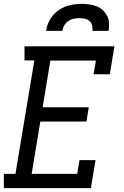

<svg xmlns="http://www.w3.org/2000/svg" viewBox="-22 -975 642 995"><path d="M-2 0V-74H58L156 -662H105V-735H571L547 -590H463L475 -661H239L199 -419H438L426 -345H187L142 -74H378L390 -145H473L449 0ZM217 -815Q220 -836 228 -855.5Q236 -875 249.5 -892Q263 -909 281.5 -922Q300 -935 320 -942Q340 -949 360.5 -952Q381 -955 402 -955Q422 -955 442 -952Q462 -949 479.5 -942Q497 -935 511 -922Q525 -909 533.5 -892Q542 -875 543 -855Q544 -835 541 -815H457Q459 -829 455.5 -843Q452 -857 442 -866Q432 -875 418 -878Q404 -881 390 -881Q375 -881 360 -878Q345 -875 332 -866Q319 -857 311 -843.5Q303 -830 301 -815Z"/></svg>

Font: Iosevka Slab Extended
Style: Italic
Weight: 400
Width: 7
Italic angle: -9°
Monospace: yes
Designer: Belleve Invis
Foundry: Belleve Invis
Version: Version 11.1.0; ttfautohint (v1.8.3)